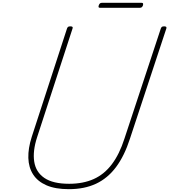

<svg xmlns="http://www.w3.org/2000/svg" viewBox="-20 -1316 1195 1355"><path d="M466 19Q371 19 308.5 -8Q246 -35 214 -84.5Q182 -134 180 -201.5Q178 -269 204 -350L453 -1115Q456 -1123 460.5 -1126.5Q465 -1130 477 -1130Q487 -1130 491 -1126.5Q495 -1123 492 -1115L242 -348Q210 -250 221.5 -175.5Q233 -101 293.5 -60Q354 -19 468 -19Q567 -19 641.5 -52.5Q716 -86 769.5 -157Q823 -228 858 -337L1115 -1115Q1118 -1123 1122.5 -1126.5Q1127 -1130 1139 -1130Q1159 -1130 1154 -1115L897 -337Q858 -216 799 -137Q740 -58 658 -19.5Q576 19 466 19ZM686 -1261Q678 -1261 676 -1265Q674 -1269 677 -1278Q680 -1287 685 -1291.5Q690 -1296 698 -1296H980Q988 -1296 989.5 -1291.5Q991 -1287 989 -1278Q986 -1270 981 -1265.5Q976 -1261 967 -1261Z"/></svg>

Font: Playwrite CU Thin
Style: Regular
Weight: 250
Designer: Veronika Burian, José Scaglione
Foundry: TypeTogether
Version: Version 1.002